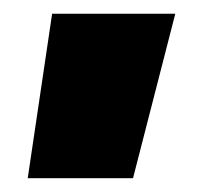

<svg xmlns="http://www.w3.org/2000/svg" viewBox="-20 -137 293 277"><path d="M20 120.1 55.2 -117.2H232.9L171.9 120.1Z"/></svg>

Font: Kanit ExtraBold
Style: Regular
Weight: 800
Designer: Katatrad Team
Foundry: CadsonDemak
Version: Version 1.000;PS 001.000;hotconv 1.0.88;makeotf.lib2.5.64775